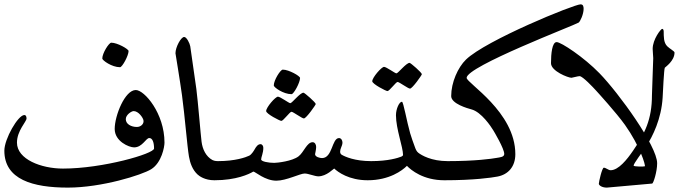

<svg xmlns="http://www.w3.org/2000/svg" viewBox="-20 -828 3123 883"><path d="M0 -135C0 -189.2 62.9 -299 92 -299C101.3 -299 102 -286.6 102 -283C102 -268.6 58 -227 58 -172C58 -95.3 169.9 -52.7 269.5 -52.7C452.7 -52.7 688.5 -121.1 688.5 -145C688.5 -175.4 680.3 -193.2 666.6 -193.2C650.8 -193.2 635.1 -150.2 596.6 -150.2C573.3 -150.2 507.5 -177.8 507.5 -235C507.5 -296.4 554.5 -414 604.5 -414C643.9 -414 736.5 -307.2 736.5 -172C736.5 -153.1 723.7 -79.8 675.2 -49.7C632.7 -23.3 448.1 34.8 292.2 34.8C131.2 34.8 0 -2.2 0 -135ZM639.5 -276.1C636.6 -287.6 616.9 -317.1 594.5 -317.1C585.1 -317.1 558.5 -300.4 558.5 -280.1C558.5 -256.9 583.7 -244.1 609.5 -244.1C628.4 -244.1 643.8 -259.3 639.5 -276.1ZM450.4 -558.9C450.4 -583.1 480.8 -631.7 491.8 -631.7C519.5 -631.7 571.3 -602.4 571.3 -593.4C571.3 -572.3 542.3 -518.9 532 -518.9C494.2 -518.9 450.4 -550.5 450.4 -558.9Z M787 -583C787 -611 812.1 -658 827 -658C838.7 -658 853 -627.7 855 -615C855.9 -609.3 879.8 -442.6 883 -419C890.1 -365.6 903.1 -205.7 907 -176C911.4 -141.9 926.8 -108.5 957 -92C959.8 -90.5 968 -87 982 -87C987 -87 987 -87 979 -43C971 1 971 1 966 1C922.3 1 896.6 -17.9 888 -26C865.4 -47.3 854.3 -77.4 849 -108C841 -154.5 829.8 -296.2 817 -390C808.2 -454.7 787 -581.9 787 -583Z M1204 -317.3C1204 -334.4 1246.6 -383.4 1258.2 -383.4C1268.7 -383.4 1308.9 -353.4 1315.1 -353.4C1322.8 -353.4 1359.8 -401.7 1375.7 -401.7C1380.5 -401.7 1432.1 -356.8 1432.1 -349.6C1432.1 -345.5 1388.4 -283.3 1377.6 -283.3C1368.6 -283.3 1328.2 -314 1320.4 -314C1312.8 -314 1283 -272 1273.9 -272C1267.1 -272 1204 -304.4 1204 -317.3ZM1239.1 -434.9C1239.1 -459.1 1269.5 -507.8 1280.5 -507.8C1308.2 -507.8 1360 -478.5 1360 -469.4C1360 -448.4 1331 -394.9 1320.7 -394.9C1282.8 -394.9 1239.1 -426.5 1239.1 -434.9Z M1151 -141C1157.4 -152.6 1165.8 -165 1178 -165C1186 -165 1191 -156.7 1191 -148C1191 -123.8 1181 -105.4 1181 -95C1181 -85.2 1214.3 -79 1241 -79C1255.2 -79 1324 -86.6 1353 -109C1378.1 -128.4 1391 -174 1418 -174C1428.1 -174 1434 -163.2 1434 -152C1434 -140.8 1429 -119.9 1429 -119C1429 -106.1 1451.6 -101 1461 -101C1509.5 -101 1506.1 -193 1539 -193C1548.9 -193 1555 -182.8 1555 -172C1555 -164.3 1550.7 -154 1549 -150C1543.7 -137.4 1540.9 -122.6 1551.5 -116.3C1566.4 -107.5 1611.1 -87 1687 -87C1692 -87 1692 -87 1684 -43C1676 1 1676 1 1671 1C1584.8 1 1533.9 -36.8 1517 -53C1514.6 -53 1482.1 -17 1444 -17C1427.8 -17 1398.2 -30 1381 -30C1360.2 -30 1296.4 3 1251 3C1198.5 3 1153.4 -39 1145 -39C1125.3 -27 1066.2 1 966 1C961 1 961 1 969 -43C977 -87 977 -87 982 -87C1062.6 -87 1110.2 -104.5 1126 -112C1137.9 -117.6 1149.7 -138.6 1151 -141Z M1692 -454.4C1692 -471.6 1734.6 -520.5 1746.2 -520.5C1756.7 -520.5 1796.9 -490.6 1803.1 -490.6C1810.8 -490.6 1847.8 -538.9 1863.7 -538.9C1868.5 -538.9 1920.1 -494 1920.1 -486.7C1920.1 -482.6 1876.4 -420.5 1865.6 -420.5C1856.6 -420.5 1816.2 -451.1 1808.4 -451.1C1800.8 -451.1 1771 -409.1 1761.9 -409.1C1755.1 -409.1 1692 -441.6 1692 -454.4Z M1866.3 -215.2C1872.3 -194.2 1880.2 -173.9 1887.5 -153.3C1891.2 -142.9 1895.1 -132.1 1903.8 -125.4C1918.7 -113.9 1963.3 -87 2039 -87C2044 -87 2044 -87 2036 -43C2028 1 2028 1 2023 1C1926.9 1 1870.3 -45.5 1851.4 -65.4C1850.9 -64.9 1850.4 -64.3 1849.9 -63.8C1830.2 -44.4 1771.2 1 1671 1C1666 1 1666 1 1674 -43C1682 -87 1682 -87 1687 -87C1765 -87 1810.9 -101.7 1826.2 -107.9C1829.8 -109.4 1833.6 -112.9 1833.6 -115.1C1833.6 -151.2 1801 -235.5 1801 -297.9C1801 -327.2 1816.1 -360.1 1828.5 -360.1C1835.4 -360.1 1850.9 -268.7 1866.3 -215.2Z M2650 -808C2662.4 -808 2664 -797.5 2664 -787C2664 -762.9 2648.7 -729.2 2641 -724C2622.8 -711.9 2126 -523 2126 -470C2126 -445.9 2350 -313.6 2350 -119C2350 -60.9 2316.5 -25.2 2268 -16C2241.1 -10.9 2160.2 1 2023 1C2018 1 2018 1 2026 -43C2034 -87 2034 -87 2039 -87C2165.6 -87 2240.1 -97.5 2265 -102C2280.3 -104.8 2299 -105.6 2299 -120C2299 -144.4 2252.7 -221.8 2249 -228C2238 -246.3 2193.8 -313 2148 -325C2131.2 -329.4 2055 -350.8 2055 -386C2055 -448.9 2086 -518.1 2123 -554C2214.5 -642.7 2620 -808 2650 -808Z M2894 -66.4C2894 -60.9 2943.1 -61.5 2945.5 -63.2C2950 -66.5 2923.1 -156.8 2854.3 -253.5C2814.3 -309.6 2727.1 -405.1 2721.4 -411.3C2708.2 -425.8 2659.6 -477.8 2645.5 -477.8C2637 -477.8 2612.3 -470.3 2608.1 -470.3C2593 -470.3 2514 -500.9 2514 -537.3C2514 -580.6 2519 -634.4 2540.1 -634.4C2560.4 -634.4 2665.3 -564.9 2737.1 -491C2826 -399.5 3002.2 -156.5 3002.2 -77.2C3002.2 -38.3 2985 15.2 2979.4 16.2C2976.9 16.7 2774.1 34.8 2770.8 34.8C2765.8 34.8 2765.8 34.8 2829.9 -18.3C2894 -71.4 2894 -71.4 2894 -66.4Z M2788 -45.1C2824.3 -45.1 2863.6 -94.2 2891.5 -135.1C2945.2 -213.4 2978.3 -278.1 2978.3 -390.5C2978.3 -407.6 2984.2 -546.1 2984.2 -560.6C2984.2 -568.6 2981.6 -593.2 2981.6 -603.2C2981.6 -647 3019.4 -695.3 3025.2 -695.3C3030.2 -695.3 3032.1 -689.5 3032.3 -683.8C3032.8 -659.5 3031.3 -633.1 3048.2 -615.6C3059.1 -604.4 3082.1 -592.7 3082.1 -586.4C3082.1 -547.7 3039.7 -519.6 3037.5 -516.6C3033.5 -510.9 3028.7 -401 3027.4 -378.8C3021.6 -281.9 2982 -201.1 2952 -155.4C2930.6 -122.7 2894 -76.3 2894 -66.4C2894 -61.4 2894 -61.4 2834.8 -13.3C2775.7 34.8 2775.7 34.8 2770.7 34.8C2747.4 34.8 2734 23.7 2734 17.2C2734 8.8 2748.7 -56.8 2757 -56.8C2766.2 -56.8 2778.2 -45.1 2788 -45.1C2788 -45.1 2788 -45.1 2788 -45.1Z"/></svg>

Font: DigitalKhatt Madina Quranic
Style: Regular
Weight: 400
Designer: Amine Anane
Version: Version 0.1